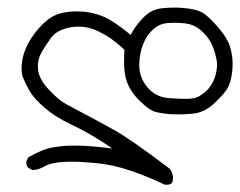

<svg xmlns="http://www.w3.org/2000/svg" viewBox="-20 -225 646 517"><path d="M171.4 210.4Q199.7 210.4 235.8 213.9Q284.7 218.3 332.5 234.9Q379.4 251 422.9 272Q426.3 272.5 429.2 272.5Q441.4 272.5 444.3 264.6Q445.8 260.7 445.8 254.4Q445.8 239.3 436.5 229Q333 150.4 286.9 124.8Q240.7 99.1 207 81.5Q173.3 64 155.3 53.7Q136.2 43 111.3 16.1Q85.9 -11.2 82.5 -36.6Q82 -42.5 82 -47.4Q82 -66.4 91.6 -83.5Q101.1 -100.6 116.7 -122.1Q133.3 -145.5 172.4 -151.9Q181.6 -153.3 191.4 -153.3Q219.7 -153.3 247.1 -139.6Q282.7 -122.1 312.5 -93.3L314.9 -90.8Q314 -73.2 314 -60.5Q314 -27.8 320.8 -7.3Q330.6 21.5 355.7 46.1Q380.9 70.8 396.5 75.7Q413.6 80.6 439.5 82.5Q449.2 83 463.6 83Q478 83 499 81.1Q530.8 78.1 558.1 52.2Q585.9 25.9 594 10Q602.1 -5.9 605 -31.2Q606.4 -42 606.4 -54.2Q606.4 -66.4 604 -79.6Q600.6 -102.1 589.8 -120.6Q577.6 -141.6 552.2 -168Q532.7 -188.5 517.8 -194.6Q502.9 -200.7 477.5 -203.1Q464.4 -204.6 450 -204.6Q435.5 -204.6 419.4 -203.1Q390.1 -200.7 369.6 -181.2Q348.6 -160.6 336.4 -139.2L332 -131.3Q305.7 -152.3 289.8 -162.8Q273.9 -173.3 262.2 -178.7Q238.3 -189.9 207.5 -193.4Q196.8 -194.3 186.5 -194.3Q147 -194.3 122.1 -180.7Q107.9 -172.9 93.8 -158.7Q72.3 -137.2 57.1 -110.4Q38.1 -75.7 38.1 -41.5Q38.1 -27.3 41 -18.6Q47.9 -1 59.6 20Q71.3 40 99.6 64.7Q127.9 89.4 171.1 109.9Q214.4 130.4 256.8 157.7L282.7 174.8L252 171.4Q210.9 167 180.2 167Q164.6 167 151.9 168Q114.3 171.4 94.5 179.7Q74.7 188 56.2 198.7L51.3 209Q50.8 210.9 50.8 212.4Q50.8 221.2 55.7 226.6L67.4 232.9Q84 232.4 98.6 223.6Q118.2 212.4 153.3 210.9Q162.1 210.4 171.4 210.4ZM486.8 41Q483.4 41 472.2 41Q460.9 41 433.6 39.1Q397.5 36.1 375.5 8.3Q355 -17.6 355 -48.8Q355 -50.3 355 -51.8Q356 -83.5 365.2 -105.5Q374.5 -129.4 391.8 -145.5Q409.2 -161.6 433.1 -163.1Q441.4 -163.6 448.7 -163.6Q463.9 -163.6 478 -162.1Q502 -159.2 519.5 -144.5Q536.1 -130.9 546.4 -113Q556.6 -95.2 562.5 -67.4Q564.5 -58.1 564.5 -50.8Q564.5 -43.5 563.5 -38.6Q562 -23.9 555.2 -8.3Q548.3 7.3 536.6 19Q529.3 26.4 520.5 31.2Q509.3 40.5 486.8 41Z"/></svg>

Font: Bakudai
Style: ExtraLight
Weight: 200
Version: Version 1.48